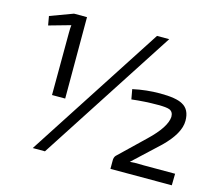

<svg xmlns="http://www.w3.org/2000/svg" viewBox="-99 -816 1076 943"><g transform="rotate(15 439.0 -345.0)"><path d="M141 0 588 -690H650L203 0ZM165 -276 166 -593Q166 -617 168 -632L58 -601L50 -647L166 -690H232V-276ZM538 -406Q607 -421 676 -421Q758 -421 791 -402Q831 -381 831 -323Q831 -259 751 -181L619 -58Q650 -61 689 -59H849L848 0H536V-39Q535 -58 544 -68L673 -192Q756 -271 759 -324Q759 -350 739 -358Q723 -364 682 -364Q613 -364 547 -356Z"/></g></svg>

Font: Taylor Sans
Style: Regular
Weight: 400
Italic angle: -8°
Designer: Natanael Gama
Version: Version 1.001 September 8, 2015